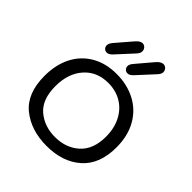

<svg xmlns="http://www.w3.org/2000/svg" viewBox="-197 -854 987 987"><g transform="rotate(45 296.5 -360.5)"><path d="M36 -247Q36 -327 66.5 -387.5Q97 -448 155 -482Q213 -516 292 -516Q368 -516 428.5 -484.5Q489 -453 523.5 -392.5Q558 -332 558 -248Q558 -126 486.5 -62.5Q415 1 298 1Q185 1 110.5 -59Q36 -119 36 -247ZM481 -249Q481 -309 457.5 -355.5Q434 -402 391.5 -427.5Q349 -453 294 -453Q212 -453 162.5 -397Q113 -341 113 -249Q113 -152 166 -107Q219 -62 296 -62Q376 -62 428.5 -109.5Q481 -157 481 -249ZM151 -584Q151 -597 164 -613L237 -698Q257 -722 274 -722Q286 -722 294.5 -713Q303 -704 303 -691Q303 -676 286 -659L206 -572Q191 -557 177 -557Q166 -557 158.5 -565Q151 -573 151 -584ZM302 -584Q302 -597 316 -613L388 -698Q408 -722 426 -722Q438 -722 446.5 -713Q455 -704 455 -691Q455 -677 437 -659L358 -573Q349 -564 342.5 -560.5Q336 -557 328 -557Q317 -557 309.5 -565Q302 -573 302 -584Z"/></g></svg>

Font: Mali
Style: Regular
Weight: 400
Version: Version 1.000; ttfautohint (v1.6)